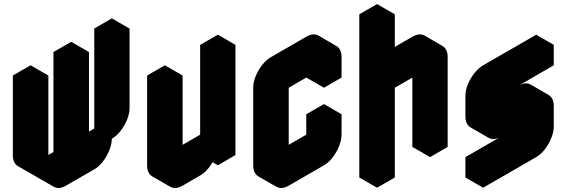

<svg xmlns="http://www.w3.org/2000/svg" viewBox="-20 -870 2778 941"><path d="M329 -565 416 -615V-125L528 -190V-680L615 -730V-340Q615 -314 603 -284Q591 -254 571 -228.5Q551 -203 528 -190Q528 -164 516 -134Q504 -104 484.5 -78.5Q465 -53 442 -40L303 40Q269 60 243 45Q217 30 217 -10L329 -75ZM130 -450 217 -500V-10Q182 10 156 -5Q130 -20 130 -60ZM329 -75 217 -10 130 -60 242 -125ZM217 -10Q217 30 243 45L156 -5Q130 -20 130 -60ZM615 -730 528 -680 442 -730 528 -780ZM528 -680V-190L442 -240V-730ZM528 -190 416 -125 329 -175 442 -240ZM416 -615 329 -565 242 -615 329 -665ZM329 -565V-75L242 -125V-615ZM217 -500 130 -450 43 -500 130 -550ZM130 -450V-60Q130 -20 156 -5L69 -55Q43 -70 43 -110V-500Z M788 -450 875 -500V-60L1048 -160V-600L1134 -650V-110L1048 -60V-160Q1048 -134 1036 -104Q1024 -74 1004 -48.5Q984 -23 961 -10L875 40Q840 60 814 45Q788 30 788 -10ZM1048 -160V-60L961 -110V-210ZM1134 -650 1048 -600 961 -650 1048 -700ZM1048 -600V-160L961 -210V-650ZM875 -500 788 -450 701 -500 788 -550ZM1048 -160 875 -60 788 -110 961 -210ZM788 -450V-10Q788 30 814 45L727 -5Q701 -20 701 -60V-500Z M1395 -540 1568 -640Q1602 -660 1628 -645Q1654 -630 1654 -590V-490L1568 -440V-540L1395 -440V-60L1568 -160V-260L1654 -310V-210Q1654 -184 1642 -154Q1630 -124 1610.5 -98.5Q1591 -73 1568 -60L1395 40Q1360 60 1334 45Q1308 30 1308 -10V-390Q1308 -417 1320 -446.5Q1332 -476 1352 -501.5Q1372 -527 1395 -540ZM1654 -310 1568 -260 1481 -310 1568 -360ZM1568 -260V-160L1481 -210V-310ZM1568 -160 1395 -60 1308 -110 1481 -210ZM1568 -540V-440L1481 -490V-590ZM1628 -645Q1602 -660 1568 -640L1395 -540Q1372 -527 1352 -501.5Q1332 -476 1320 -446.5Q1308 -417 1308 -390V-10Q1308 30 1334 45L1247 -5Q1221 -20 1221 -60V-440Q1221 -467 1233 -496.5Q1245 -526 1265 -551.5Q1285 -577 1308 -590L1481 -690Q1516 -710 1542 -695Z M2001 -590 2088 -640Q2122 -660 2148 -645Q2174 -630 2174 -590V-150L2088 -100V-540L1915 -440V0L1828 50V-750L1915 -800V-440Q1915 -467 1927 -496.5Q1939 -526 1958.5 -551.5Q1978 -577 2001 -590ZM2088 -540V-100L2001 -150V-590ZM2148 -645Q2122 -660 2088 -640L2001 -590Q1978 -577 1958.5 -551.5Q1939 -526 1927 -496.5Q1915 -467 1915 -440L1828 -490Q1828 -517 1840 -546.5Q1852 -576 1872 -601.5Q1892 -627 1915 -640L2001 -690Q2036 -710 2062 -695ZM1915 -800 1828 -750 1741 -800 1828 -850ZM1828 -750V50L1741 0V-800Z M2435 -200Q2400 -180 2374 -195Q2348 -210 2348 -250V-350Q2348 -377 2360 -406.5Q2372 -436 2392 -461.5Q2412 -487 2435 -500L2694 -650V-550L2435 -400V-300L2608 -400Q2642 -420 2668 -405Q2694 -390 2694 -350V-250Q2694 -224 2682 -194Q2670 -164 2650.5 -138.5Q2631 -113 2608 -100L2348 50V-50L2608 -200V-300ZM2608 -300V-200L2521 -250V-350ZM2608 -200 2348 -50 2261 -100 2521 -250ZM2348 -50V50L2261 0V-100ZM2668 -405Q2642 -420 2608 -400L2435 -300L2348 -350L2521 -450Q2556 -470 2582 -455ZM2694 -650 2435 -500Q2412 -487 2392 -461.5Q2372 -436 2360 -406.5Q2348 -377 2348 -350V-250Q2348 -210 2374 -195L2287 -245Q2261 -260 2261 -300V-400Q2261 -427 2273 -456.5Q2285 -486 2305 -511.5Q2325 -537 2348 -550L2608 -700Z"/></svg>

Font: Nabla Normal
Style: Regular
Weight: 400
Designer: Arthur Reinders Folmer
Version: Version 1.000